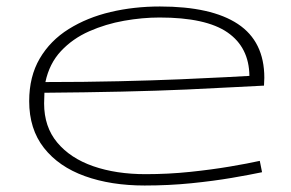

<svg xmlns="http://www.w3.org/2000/svg" viewBox="-20 -562 897 592"><path d="M426 10Q322 10 241.5 -19Q161 -48 115.5 -106Q70 -164 70 -250Q70 -326 102.5 -381.5Q135 -437 192 -472.5Q249 -508 321 -525Q393 -542 473 -542Q632 -542 713.5 -488Q795 -434 795 -322Q795 -317 794.5 -311Q794 -305 794 -298Q768 -297 706.5 -293.5Q645 -290 555.5 -286Q466 -282 354.5 -279.5Q243 -277 117 -276Q117 -268 116.5 -260Q116 -252 116 -243Q116 -171 156.5 -122.5Q197 -74 267.5 -49.5Q338 -25 429 -25Q499 -25 566 -32Q633 -39 689 -48.5Q745 -58 781 -66L788 -31Q750 -23 694.5 -13.5Q639 -4 570 3Q501 10 426 10ZM120 -309Q240 -309 346 -311.5Q452 -314 536 -317.5Q620 -321 675 -324Q730 -327 749 -328Q748 -416 681.5 -462Q615 -508 472 -508Q419 -508 362.5 -498Q306 -488 255 -465.5Q204 -443 168 -404.5Q132 -366 120 -309Z"/></svg>

Font: Georama ExtraExtended ExtraLight
Style: Regular
Weight: 200
Width: 8
Designer: Jean-Baptiste Levee
Foundry: Production Type
Version: Version 1.000